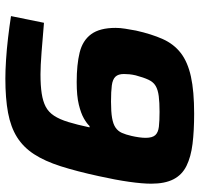

<svg xmlns="http://www.w3.org/2000/svg" viewBox="-34 -702 744 716"><g transform="rotate(90 338.0 -344.0)"><path d="M273 8Q243 8 203.5 5.5Q164 3 121.5 -2Q79 -7 40 -13L65 -136Q122 -131 174.5 -127Q227 -123 257 -123Q299 -123 328.5 -127.5Q358 -132 378 -142.5Q398 -153 411.5 -173.5Q425 -194 435 -226.5Q445 -259 455 -306H450Q441 -296 422 -285Q403 -274 370.5 -266Q338 -258 286 -258Q221 -258 176 -269Q131 -280 107.5 -312Q84 -344 84 -403Q84 -420 87 -438.5Q90 -457 94 -479Q107 -537 125.5 -578.5Q144 -620 177.5 -646Q211 -672 265.5 -684Q320 -696 404 -696Q468 -696 516.5 -690Q565 -684 598.5 -667.5Q632 -651 648.5 -619Q665 -587 665 -536Q665 -503 658 -453.5Q651 -404 637 -341Q619 -258 600 -198.5Q581 -139 555 -99Q529 -59 491.5 -35.5Q454 -12 400.5 -2Q347 8 273 8ZM359 -386Q397 -386 420 -390Q443 -394 456 -403Q469 -412 475.5 -426.5Q482 -441 487 -463Q490 -476 492 -490Q494 -504 494 -515Q494 -540 484 -551Q474 -562 452.5 -564.5Q431 -567 397 -567Q362 -567 338.5 -564Q315 -561 300.5 -552.5Q286 -544 277.5 -526Q269 -508 261 -478Q258 -465 257 -454.5Q256 -444 256 -434Q256 -413 266 -402.5Q276 -392 298.5 -389Q321 -386 359 -386Z"/></g></svg>

Font: Saira Thin
Style: Bold Italic
Weight: 700
Italic angle: -12°
Version: Version 1.101